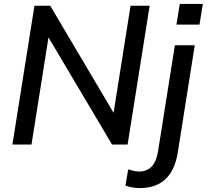

<svg xmlns="http://www.w3.org/2000/svg" viewBox="-20 -734 1050 975"><path d="M43 0 155 -705H235L574 -132L553 -137L643 -705H740L628 0H549L209 -573L230 -568L140 0ZM690 221Q673 221 653 218Q633 215 617 208L631 126Q643 130 657.5 133.5Q672 137 686 137Q725 137 749.5 112.5Q774 88 783 32L868 -504H969L883 39Q869 129 821 175Q773 221 690 221ZM876 -609 893 -714H1010L993 -609Z"/></svg>

Font: Mulish ExtraLight SemiBold
Style: Italic
Weight: 600
Italic angle: -9°
Version: Version 3.603